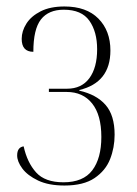

<svg xmlns="http://www.w3.org/2000/svg" viewBox="-20 -563 422 593"><path d="M179 10Q130 10 97.5 -5.5Q65 -21 49 -42.5Q33 -64 33 -83Q33 -108 53 -111Q64 -61 91.5 -30.5Q119 0 176 0Q237 0 265 -37Q293 -74 293 -140Q293 -208 264.5 -243.5Q236 -279 186 -279H131V-289H187Q232 -289 256 -321.5Q280 -354 280 -411Q280 -465 256 -499Q232 -533 177 -533Q130 -533 106.5 -503Q83 -473 83 -403Q47 -403 47 -443Q47 -467 61.5 -490Q76 -513 105.5 -528Q135 -543 179 -543Q247 -543 284 -505.5Q321 -468 321 -407Q321 -308 225 -285V-283Q278 -271 306 -239Q334 -207 334 -147Q334 -107 320 -71.5Q306 -36 272 -13Q238 10 179 10Z"/></svg>

Font: Noto Serif Display Condensed ExtraLight
Style: Regular
Weight: 200
Width: 3
Designer: Monotype Design Team
Foundry: Monotype Imaging Inc.
Version: Version 2.009